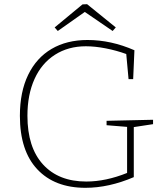

<svg xmlns="http://www.w3.org/2000/svg" viewBox="-20 -891 794 917"><path d="M711 -319V-298L619 -284V-45Q500 6 388 6Q241 6 158 -82.5Q75 -171 75 -338Q75 -452 114.5 -533.5Q154 -615 226.5 -657.5Q299 -700 398 -700Q510 -700 622 -651L616 -513H594L583 -633Q536 -650 485 -660Q434 -670 390 -670Q306 -670 242.5 -629.5Q179 -589 145 -514Q111 -439 111 -338Q111 -187 185.5 -105.5Q260 -24 392 -24Q485 -24 587 -65V-285L489 -293V-314ZM396 -871 533 -760 518 -743 385 -834 256 -743 241 -760 374 -870Z"/></svg>

Font: Bitter Pro ExtraLight
Style: Regular
Weight: 275
Designer: Sol Matas, and Bitter project Authors
Foundry: Sol Matas
Version: Version 1.010